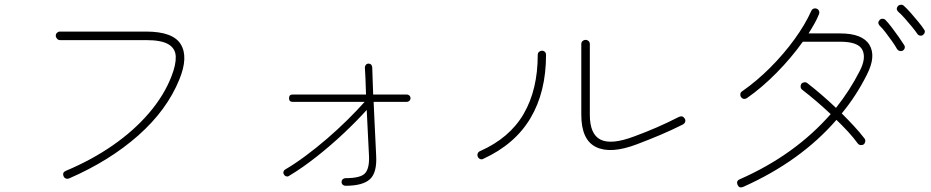

<svg xmlns="http://www.w3.org/2000/svg" viewBox="-20 -790 4040 833"><path d="M280 -16Q273 -13 266 -15.5Q259 -18 256 -25Q249 -42 266 -49Q378 -96 469.5 -159.5Q561 -223 626.5 -299.5Q692 -376 724 -459Q744 -510 742.5 -545Q741 -580 710.5 -598Q680 -616 614 -616H240Q233 -616 227.5 -622Q222 -628 222 -635Q222 -643 227.5 -648Q233 -653 240 -653H614Q731 -653 764.5 -597.5Q798 -542 758 -445Q704 -312 579.5 -202Q455 -92 280 -16Z M1479 16Q1472 16 1467 11.5Q1462 7 1462 0Q1462 -8 1467 -12.5Q1472 -17 1479 -17Q1544 -17 1563.5 -38Q1583 -59 1581 -112Q1579 -147 1576.5 -202Q1574 -257 1571 -313Q1527 -264 1470 -210.5Q1413 -157 1352 -109Q1291 -61 1234 -27Q1229 -23 1222 -25Q1215 -27 1212 -33Q1208 -39 1210 -45.5Q1212 -52 1218 -55Q1259 -79 1305.5 -113.5Q1352 -148 1398.5 -188Q1445 -228 1487 -269.5Q1529 -311 1562 -348H1250Q1234 -348 1234 -364Q1234 -380 1250 -380H1568Q1567 -420 1565.5 -451.5Q1564 -483 1563 -497Q1563 -504 1567.5 -509Q1572 -514 1579 -514Q1593 -514 1595 -498Q1595 -484 1596.5 -452.5Q1598 -421 1599 -380H1745Q1751 -380 1756 -375.5Q1761 -371 1761 -364Q1761 -357 1756 -352.5Q1751 -348 1745 -348H1601Q1603 -305 1605 -260.5Q1607 -216 1609 -177.5Q1611 -139 1612 -114Q1616 -41 1585 -12.5Q1554 16 1479 16Z M2743 -164Q2630 -121 2566 -152Q2502 -183 2502 -292V-599Q2502 -607 2507.5 -612Q2513 -617 2520 -617Q2528 -617 2533.5 -612Q2539 -607 2539 -599V-292Q2539 -207 2586 -184Q2633 -161 2731 -198Q2783 -217 2830 -237.5Q2877 -258 2926 -283Q2942 -290 2951 -275Q2955 -268 2952.5 -261Q2950 -254 2943 -250Q2893 -225 2844.5 -204.5Q2796 -184 2743 -164ZM2077 -101Q2070 -97 2063 -100Q2056 -103 2053 -110Q2050 -117 2052.5 -124Q2055 -131 2062 -134Q2191 -191 2252 -296Q2313 -401 2313 -552Q2313 -560 2318.5 -565Q2324 -570 2331 -570Q2339 -570 2344 -565Q2349 -560 2349 -552Q2349 -391 2281.5 -277.5Q2214 -164 2077 -101Z M3204 21Q3187 28 3180 12Q3173 -5 3189 -12Q3428 -117 3584 -295Q3553 -324 3521.5 -351Q3490 -378 3460 -401Q3454 -406 3453.5 -413.5Q3453 -421 3457 -427Q3462 -432 3469.5 -433Q3477 -434 3483 -429Q3545 -381 3607 -322Q3668 -399 3710 -482Q3739 -538 3721.5 -573.5Q3704 -609 3625 -609H3463Q3414 -540 3349.5 -474.5Q3285 -409 3220 -364Q3214 -360 3207 -361Q3200 -362 3195 -369Q3191 -375 3192 -382.5Q3193 -390 3200 -394Q3263 -438 3321.5 -496.5Q3380 -555 3426.5 -619Q3473 -683 3500 -743Q3503 -750 3510 -752.5Q3517 -755 3524 -752Q3531 -749 3533.5 -742Q3536 -735 3533 -728Q3525 -708 3513.5 -687.5Q3502 -667 3488 -645H3625Q3722 -645 3752 -595.5Q3782 -546 3741 -466Q3695 -374 3632 -298Q3660 -270 3685 -243Q3710 -216 3730 -190Q3735 -184 3734 -176.5Q3733 -169 3728 -164Q3722 -160 3714.5 -160.5Q3707 -161 3702 -167Q3683 -193 3659 -219Q3635 -245 3609 -270Q3453 -90 3204 21ZM3896 -570Q3890 -567 3883 -569Q3876 -571 3872 -577Q3865 -590 3851 -610Q3837 -630 3822 -649.5Q3807 -669 3796 -679Q3785 -692 3797 -704Q3802 -709 3810 -708.5Q3818 -708 3822 -703Q3833 -692 3849 -671Q3865 -650 3880 -628.5Q3895 -607 3903 -594Q3907 -588 3905 -581Q3903 -574 3896 -570ZM3984 -638Q3978 -634 3971 -635.5Q3964 -637 3960 -643Q3952 -655 3936.5 -674Q3921 -693 3904.5 -711.5Q3888 -730 3877 -739Q3865 -751 3876 -764Q3881 -769 3888.5 -769.5Q3896 -770 3901 -765Q3913 -755 3930.5 -735Q3948 -715 3964.5 -695Q3981 -675 3989 -662Q3994 -656 3992 -649Q3990 -642 3984 -638Z"/></svg>

Font: Zen Maru Gothic Light
Style: Regular
Weight: 300
Designer: Yoshimichi Ohira
Foundry: Positype
Version: Version 1.001